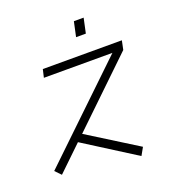

<svg xmlns="http://www.w3.org/2000/svg" viewBox="-136 -808 872 961"><g transform="rotate(-20 300.0 -327.0)"><path d="M47 0 17 -31 493 -487H128L138 -530H559L549 -482L212 -158L476 7L453 48L178 -126ZM349 -623 366 -702H418L401 -623Z"/></g></svg>

Font: Geist Mono ExtraLight
Style: Italic
Weight: 200
Italic angle: -12°
Monospace: yes
Designer: Basement.studio, Andrés Briganti, Mateo Zaragoza
Foundry: Basement.studio, Vercel, Andrés Briganti, Guido Ferreyra, Mateo Zaragoza
Version: Version 1.500; ttfautohint (v1.8.4.7-5d5b)